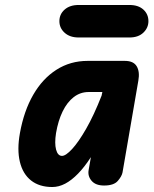

<svg xmlns="http://www.w3.org/2000/svg" viewBox="-20 -745 619 771"><path d="M190 6Q138 6 104.8 -20.2Q71.5 -46.5 59.8 -95.2Q48 -144 60 -210.5Q76 -299.5 113.5 -364.5Q151 -429.5 206.8 -465Q262.5 -500.5 332 -500.5H481.5Q516 -500.5 529 -478.8Q542 -457 535.5 -421L472 -52.5Q469 -37 453 -18.5Q437 0 398 0Q364 0 347.8 -19Q331.5 -38 336 -62.5L345 -114Q319.5 -74.5 293.5 -47.8Q267.5 -21 241.8 -7.5Q216 6 190 6ZM205 -210.5Q198.5 -169.5 205.2 -144.2Q212 -119 229 -119Q244 -119 269.5 -146.5Q295 -174 326 -228Q357 -282 388 -361L391 -375.5H336Q302.5 -375.5 276 -355Q249.5 -334.5 231.5 -297.5Q213.5 -260.5 205 -210.5ZM295.5 -594.5Q260.5 -594.5 239.5 -613.5Q218.5 -632.5 218.5 -660Q218.5 -688 239.5 -706.5Q260.5 -725 295.5 -725H500Q535.5 -725 555.8 -706.5Q576 -688 576 -660Q576 -633.5 555.8 -614Q535.5 -594.5 500 -594.5Z"/></svg>

Font: Edu VIC WA NT Hand Pre
Style: Regular
Weight: 400
Designer: Tina and Corey Anderson, Eben Sorkin, Mirko Velimirovic
Foundry: Google for Education
Version: Version 1.000